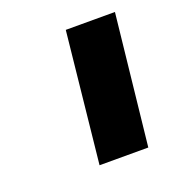

<svg xmlns="http://www.w3.org/2000/svg" viewBox="-70 -758 386 422"><g transform="rotate(-20 122.5 -547.5)"><path d="M95 -395 127 -700H242L209 -395Z"/></g></svg>

Font: MuseoModerno Medium
Style: Italic
Weight: 500
Italic angle: -9°
Designer: Pablo Cosgaya, Héctor Gatti, Marcela Romero, and the Authors of The MuseoModerno Project.
Foundry: Omnibus-Type Team
Version: Version 1.003